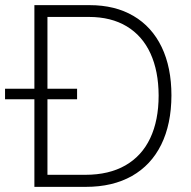

<svg xmlns="http://www.w3.org/2000/svg" viewBox="-44 -727 742 747"><path d="M89.8 0V-340.8H-24.4V-381.8H89.8V-707H304.7Q403.8 -707 475.3 -665Q546.9 -623 585 -543.9Q623 -464.8 623 -355.5Q622.6 -244.1 583.3 -164.3Q543.9 -84.5 469.2 -42.2Q394.5 0 290 0ZM288.1 -46.9Q379.9 -46.9 443.8 -83.5Q507.8 -120.1 540.5 -189.5Q573.2 -258.8 573.2 -355.5Q572.8 -450.7 541.3 -519.3Q509.8 -587.9 449 -624.5Q388.2 -661.1 301.8 -661.1H140.6V-381.8H255.9V-340.8H140.6V-46.9Z"/></svg>

Font: Pretendard GOV ExtraLight
Style: Regular
Weight: 200
Designer: Base glyphs from Inter by Rasmus Andersson; Hangeul glyphs from Noto Sans CJK(Source Han Sans) by Jang Soo-young and Kan
Foundry: Kil Hyung-jin
Version: Version 1.309